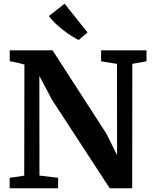

<svg xmlns="http://www.w3.org/2000/svg" viewBox="-20 -1014 822 1034"><path d="M32 0V-56.5L110.5 -68L111.5 -666.5Q99 -670 85.8 -673.2Q72.5 -676.5 59 -679.5Q45.5 -682.5 32.5 -684V-743H263L554 -292.5L610.5 -178L610 -670L524.5 -684V-743H769V-684L692.5 -670L692 0H571L260.5 -476L192 -605L192.5 -68.5L293 -56.5V0ZM403 -799Q384.5 -808 362.5 -822Q340.5 -836 318.8 -853Q297 -870 277.2 -889Q257.5 -908 243 -927.5L328 -994L451.5 -839L404 -799Z"/></svg>

Font: Merriweather 28pt
Style: Bold
Weight: 700
Version: Version 2.100